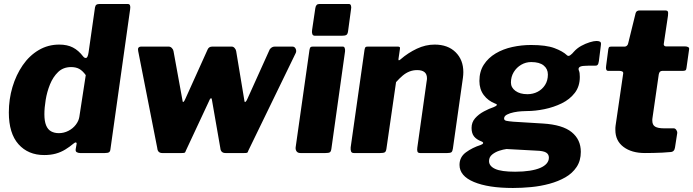

<svg xmlns="http://www.w3.org/2000/svg" viewBox="-20 -762 3451 956"><path d="M379 0Q370 0 362.5 -4Q355 -8 357 -20L361 -43Q363 -51 358.5 -52.5Q354 -54 346 -47Q327 -31 305 -17.5Q283 -4 257.5 3Q232 10 200 10Q120 10 72 -44Q24 -98 24 -202Q24 -268 42 -328.5Q60 -389 93 -437Q126 -485 172.5 -512.5Q219 -540 275 -540Q315 -540 343 -525.5Q371 -511 394 -481Q401 -472 409 -473.5Q417 -475 421 -501L453 -725Q455 -735 460 -738.5Q465 -742 474 -742H617Q632 -742 628 -716L530 -20Q529 -8 523 -4Q517 0 502 0ZM407 -388Q391 -410 374.5 -419Q358 -428 334 -428Q295 -428 269.5 -403.5Q244 -379 229 -342Q214 -305 207.5 -265Q201 -225 201 -193Q201 -159 209.5 -138Q218 -117 234.5 -108Q251 -99 273 -99Q298 -99 320.5 -110.5Q343 -122 357.5 -141Q372 -160 375 -180Z M1436 -530Q1447 -530 1452 -519.5Q1457 -509 1453 -499L1217 -13Q1214 -3 1210.5 -1.5Q1207 0 1196 0H1103Q1079 0 1077 -25L1035 -266Q1033 -276 1028.5 -272Q1024 -268 1020 -257L906 -13Q903 -3 899 -1.5Q895 0 884 0H788Q765 0 763 -25L668 -508Q663 -530 684 -530H820Q829 -530 836 -522.5Q843 -515 844 -507L889 -260Q890 -251 894.5 -255.5Q899 -260 903 -270L1014 -516Q1020 -530 1037 -530H1134Q1142 -530 1148.5 -522.5Q1155 -515 1156 -507L1197 -260Q1198 -251 1203 -255.5Q1208 -260 1212 -270L1323 -516Q1333 -530 1348 -530H1436Z M1630 -21Q1628 -7 1622 -3.5Q1616 0 1600 0H1476Q1463 0 1457 -8Q1451 -16 1452 -28L1521 -514Q1523 -524 1526 -527Q1529 -530 1538 -530H1687Q1694 -530 1696.5 -522.5Q1699 -515 1698 -506ZM1713 -606Q1711 -592 1704.5 -588Q1698 -584 1682 -584H1548Q1538 -584 1535 -592.5Q1532 -601 1534 -613L1550 -721Q1553 -742 1569 -742H1718Q1725 -742 1727.5 -734Q1730 -726 1728 -717Z M1742 0Q1731 0 1728 -8Q1725 -16 1726 -28L1795 -514Q1797 -524 1799.5 -527Q1802 -530 1811 -530H1961Q1967 -530 1970 -527.5Q1973 -525 1971 -516L1964 -468Q1963 -456 1975 -467Q2012 -499 2055.5 -519.5Q2099 -540 2144 -540Q2210 -540 2248.5 -502Q2287 -464 2287 -403Q2287 -396 2286.5 -389.5Q2286 -383 2285 -375L2235 -22Q2233 -8 2227.5 -4Q2222 0 2207 0H2072Q2061 0 2058.5 -7.5Q2056 -15 2058 -28L2104 -355Q2105 -360 2105.5 -364.5Q2106 -369 2106 -372Q2106 -393 2093.5 -403Q2081 -413 2057 -413Q2037 -413 2019 -406Q2001 -399 1985 -385.5Q1969 -372 1952 -353L1904 -21Q1902 -7 1895.5 -3.5Q1889 0 1873 0H1742Z M2534 174Q2411 174 2339.5 144Q2268 114 2268 59Q2268 20 2300 -3.5Q2332 -27 2373 -40Q2384 -44 2385.5 -49Q2387 -54 2377 -58Q2353 -67 2340.5 -82.5Q2328 -98 2328 -125Q2328 -153 2345.5 -173Q2363 -193 2389 -207Q2415 -221 2439 -229Q2451 -234 2453.5 -238.5Q2456 -243 2446 -246Q2410 -260 2388.5 -289Q2367 -318 2367 -359Q2367 -406 2389 -440Q2411 -474 2448 -496Q2485 -518 2531 -528Q2577 -538 2624 -538Q2699 -538 2740.5 -522.5Q2782 -507 2803 -487Q2810 -480 2820 -487.5Q2830 -495 2837 -504Q2853 -522 2874 -533.5Q2895 -545 2916 -551.5Q2937 -558 2950 -558Q2961 -558 2967.5 -554.5Q2974 -551 2972 -538L2962 -458Q2960 -443 2955 -438.5Q2950 -434 2941 -435Q2927 -435 2911 -435Q2895 -435 2888 -434Q2853 -432 2863 -409Q2865 -405 2866 -397Q2867 -389 2867 -379Q2867 -332 2842 -299.5Q2817 -267 2777 -247.5Q2737 -228 2691 -218.5Q2645 -209 2602 -209Q2595 -209 2577 -208Q2559 -207 2539 -203Q2519 -199 2504.5 -191.5Q2490 -184 2490 -172Q2490 -163 2501 -160.5Q2512 -158 2536 -156L2683 -147Q2781 -141 2826.5 -104Q2872 -67 2872 -6Q2872 38 2851 69.5Q2830 101 2795 121Q2760 141 2716 153Q2672 165 2625 169.5Q2578 174 2534 174ZM2545 93Q2586 93 2617.5 88Q2649 83 2670 74Q2691 65 2702 52Q2713 39 2713 23Q2713 6 2699 -2.5Q2685 -11 2649 -12L2502 -20Q2486 -18 2466 -11.5Q2446 -5 2430.5 7.5Q2415 20 2415 40Q2415 65 2445.5 79Q2476 93 2545 93ZM2606 -293Q2634 -293 2657 -305Q2680 -317 2694 -339Q2708 -361 2708 -391Q2708 -419 2687 -436Q2666 -453 2625 -453Q2598 -453 2575 -439.5Q2552 -426 2538 -403Q2524 -380 2524 -351Q2524 -326 2546.5 -309.5Q2569 -293 2606 -293Z M3191 0Q3125 0 3084.5 -30.5Q3044 -61 3044 -115Q3044 -120 3044 -125.5Q3044 -131 3045 -136L3083 -396Q3084 -403 3078.5 -406Q3073 -409 3065 -409H3009Q2994 -409 2998 -434L3009 -518Q3011 -527 3014.5 -528.5Q3018 -530 3027 -530H3091Q3097 -530 3102 -535Q3107 -540 3108 -547L3145 -697Q3149 -710 3165 -710H3294Q3302 -710 3305 -705Q3308 -700 3306 -684L3285 -543Q3284 -538 3287.5 -534.5Q3291 -531 3296 -531H3391Q3400 -531 3406.5 -527.5Q3413 -524 3411 -515L3398 -423Q3397 -414 3392.5 -411.5Q3388 -409 3377 -409H3277Q3263 -409 3260 -391L3229 -176Q3228 -172 3228 -168Q3228 -164 3228 -161Q3228 -140 3242 -131.5Q3256 -123 3287 -123H3335Q3342 -123 3347.5 -115Q3353 -107 3352 -99L3341 -28Q3338 -6 3319 -5Q3300 -3 3277.5 -2Q3255 -1 3233 -0.5Q3211 0 3191 0Z"/></svg>

Font: Libre Franklin ExtraBold
Style: Italic
Weight: 800
Italic angle: -8°
Designer: Pablo Impallari, Rodrigo Fuenzalida, Nhung Nguyen
Foundry: Impallari Type
Version: Version 3.000